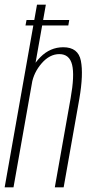

<svg xmlns="http://www.w3.org/2000/svg" viewBox="-41 -805 386 825"><path d="M68.5 -695.5H252.5L256.5 -719H73ZM-21 0H17L156 -785H118ZM194.5 0H232.5L300 -381Q318 -486 306.5 -544Q295 -602 231 -602Q174.5 -602 132.5 -559.5Q90.5 -517 81 -465L95.5 -445Q104 -494 138.2 -533.2Q172.5 -572.5 214 -572.5Q257.5 -572.5 268.8 -526.8Q280 -481 262.5 -383Z"/></svg>

Font: Anybody Condensed ExtraLight
Style: Italic
Weight: 250
Width: 3
Italic angle: -10°
Version: Version 1.113;gftools[0.9.25]